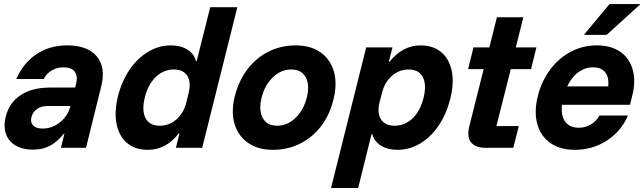

<svg xmlns="http://www.w3.org/2000/svg" viewBox="-20 -736 3207 956"><path d="M145 9.2Q92.5 9.2 57.5 -11.7Q22.5 -32.5 9.6 -69.6Q-3.3 -106.7 8.3 -154.2Q25.8 -225 82.9 -262.5Q140 -300 227.5 -300H354.2L359.2 -320Q368.3 -358.3 351.7 -379.6Q335 -400.8 295.8 -400.8Q263.3 -400.8 237.5 -385.4Q211.7 -370 197.5 -342.5H60.8Q97.5 -424.2 162.5 -467.1Q227.5 -510 315 -510Q416.7 -510 462.1 -455Q507.5 -400 484.2 -306.7L408.3 0H283.3L300.8 -70H297.5Q265 -29.2 228.3 -10Q191.7 9.2 145 9.2ZM192.5 -95.8Q223.3 -95.8 250.8 -109.2Q278.3 -122.5 299.2 -146.7Q320 -170.8 329.2 -201.7L330.8 -208.3H217.5Q186.7 -208.3 165 -193.8Q143.3 -179.2 136.7 -153.3Q130 -126.7 145 -111.2Q160 -95.8 192.5 -95.8Z M716.7 10Q652.5 10 612.5 -24.2Q572.5 -58.3 560.4 -118.3Q548.3 -178.3 567.5 -257.5Q586.7 -333.3 625.8 -390Q665 -446.7 717.9 -478.3Q770.8 -510 830 -510Q879.2 -510 912.5 -489.6Q945.8 -469.2 955.8 -431.7H959.2L1026.7 -700H1161.7L986.7 0H855.8L873.3 -71.7H870Q806.7 10 716.7 10ZM775 -110Q822.5 -110 858.8 -141.7Q895 -173.3 908.3 -227.5L919.2 -272.5Q932.5 -327.5 912.5 -358.8Q892.5 -390 845 -390Q794.2 -390 755.4 -352.5Q716.7 -315 700.8 -250Q685 -185 705 -147.5Q725 -110 775 -110Z M1338.3 10Q1264.2 10 1214.6 -25Q1165 -60 1147.5 -120.4Q1130 -180.8 1149.2 -257.5Q1169.2 -335 1212.5 -391.7Q1255.8 -448.3 1317.5 -479.2Q1379.2 -510 1451.7 -510Q1526.7 -510 1575.4 -475.8Q1624.2 -441.7 1642.1 -381.2Q1660 -320.8 1640.8 -242.5Q1622.5 -165 1579.2 -108.3Q1535.8 -51.7 1474.2 -20.8Q1412.5 10 1338.3 10ZM1360 -110Q1410.8 -110 1451.2 -148.8Q1491.7 -187.5 1507.5 -250Q1523.3 -313.3 1502.1 -351.7Q1480.8 -390 1430 -390Q1379.2 -390 1338.8 -351.2Q1298.3 -312.5 1282.5 -250Q1267.5 -186.7 1288.3 -148.3Q1309.2 -110 1360 -110Z M1628.3 200 1803.3 -500H1934.2L1915.8 -428.3H1919.2Q1985 -510 2073.3 -510Q2137.5 -510 2177.5 -475.8Q2217.5 -441.7 2229.6 -381.7Q2241.7 -321.7 2221.7 -242.5Q2202.5 -167.5 2163.8 -110.4Q2125 -53.3 2072.5 -21.7Q2020 10 1960 10Q1910.8 10 1877.5 -10.4Q1844.2 -30.8 1833.3 -68.3H1830L1763.3 200ZM1945 -110Q1995.8 -110 2034.6 -147.1Q2073.3 -184.2 2089.2 -250Q2105 -315 2085 -352.5Q2065 -390 2015 -390Q1967.5 -390 1931.3 -358.3Q1895 -326.7 1881.7 -272.5L1870 -227.5Q1856.7 -173.3 1877.1 -141.7Q1897.5 -110 1945 -110Z M2400 0Q2347.5 0 2325.4 -27.1Q2303.3 -54.2 2317.5 -110L2388.3 -391.7H2310.8L2337.5 -500H2416.7L2454.2 -650H2585.8L2548.3 -500H2650.8L2624.2 -391.7H2523.3L2451.7 -108.3H2563.3L2535.8 0Z M2843.3 10Q2768.3 10 2720 -24.2Q2671.7 -58.3 2655 -119.2Q2638.3 -180 2658.3 -259.2Q2677.5 -334.2 2720.4 -390.8Q2763.3 -447.5 2822.9 -478.8Q2882.5 -510 2951.7 -510Q3023.3 -510 3069.2 -477.5Q3115 -445 3130.8 -387.5Q3146.7 -330 3126.7 -253.3L3116.7 -214.2H2778.3Q2772.5 -159.2 2794.6 -129.6Q2816.7 -100 2861.7 -100Q2895 -100 2922.1 -116.2Q2949.2 -132.5 2965 -160.8H3106.7Q3072.5 -81.7 3001.2 -35.8Q2930 10 2843.3 10ZM2804.2 -305.8H3008.3Q3013.3 -351.7 2993.3 -376.2Q2973.3 -400.8 2933.3 -400.8Q2893.3 -400.8 2859.6 -376.2Q2825.8 -351.7 2804.2 -305.8ZM2889.2 -562.5 2890 -565.8 3015 -715.8H3166.7L3165.8 -712.5L3000.8 -562.5Z"/></svg>

Font: Funnel Sans
Style: Bold Italic
Weight: 700
Italic angle: -14.036°
Designer: NORD ID, Kristian Moeller
Foundry: Dicotype
Version: Version 1.000